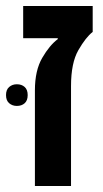

<svg xmlns="http://www.w3.org/2000/svg" viewBox="-45 -618 342 638"><path d="M71 0V-318Q71 -384 95.5 -426Q120 -468 147 -488V-491H32V-598H263V-512Q240 -494 215.5 -451.5Q191 -409 191 -332V0ZM-25 -302Q-25 -320 -14.5 -329Q-4 -338 11 -338Q27 -338 37 -329Q47 -320 47 -302Q47 -284 37 -275Q27 -266 11 -266Q-4 -266 -14.5 -275Q-25 -284 -25 -302Z"/></svg>

Font: Noto Sans Hebrew Condensed SemiBold
Style: Regular
Weight: 600
Width: 3
Designer: Monotype Design Team
Foundry: Monotype Imaging Inc.
Version: Version 2.004; ttfautohint (v1.8.4.7-5d5b)